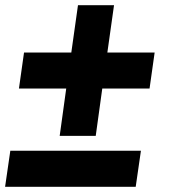

<svg xmlns="http://www.w3.org/2000/svg" viewBox="-50 -715 650 735"><path d="M178.5 -195 203.5 -376H22.5L42 -514H223L248.5 -695H386.5L361 -514H542L522.5 -376H341.5L316.5 -195ZM-30.5 0 -10.5 -138H489.5L469.5 0Z"/></svg>

Font: Urbanist ExtraBold
Style: Italic
Weight: 800
Italic angle: -8°
Designer: Corey Hu
Foundry: Corey Hu
Version: Version 1.321; ttfautohint (v1.8.4.7-5d5b)